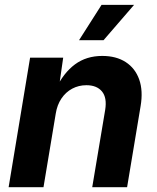

<svg xmlns="http://www.w3.org/2000/svg" viewBox="-20 -784 659 804"><path d="M213.4 -308.1 162.1 0H16.1L106 -542.5H244.6L225.1 -406.2L213.4 -411.1Q246.1 -479 293.9 -514.4Q341.8 -549.8 408.2 -549.8Q466.8 -549.8 506.6 -523.9Q546.4 -498 563 -450.9Q579.6 -403.8 568.8 -339.8L512.2 0H366.2L420.4 -323.7Q428.7 -375 407 -401.1Q385.3 -427.2 341.8 -427.2Q309.6 -427.2 282.5 -412.8Q255.4 -398.4 237.3 -371.6Q219.2 -344.7 213.4 -308.1ZM311 -615.7 405.3 -763.7H541.5L413.6 -615.7Z"/></svg>

Font: Inter 16pt
Style: Bold Italic
Weight: 700
Italic angle: -9.3988°
Version: Version 4.001;git-66647c0bb